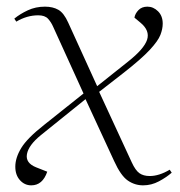

<svg xmlns="http://www.w3.org/2000/svg" viewBox="-20 -543 542 577"><path d="M272 -284 365 -358Q413 -396 422 -423.5Q431 -451 402 -475L384 -490Q386 -502 396 -512.5Q406 -523 423 -523Q441 -523 455 -509Q469 -495 469 -472Q469 -456 462 -438Q455 -420 430 -393Q405 -366 350 -323L278 -267L376 -55Q387 -31 399 -22.5Q411 -14 430 -14Q458 -14 490 -33L496 -24Q480 -10 457.5 2Q435 14 410 14Q385 14 364 -0.5Q343 -15 323 -59L237 -245L103 -137Q66 -107 61 -80Q56 -53 89 -40L122 -27Q108 14 74 14Q54 14 40 -1.5Q26 -17 26 -42Q26 -69 44 -98.5Q62 -128 113 -168L231 -262L140 -462Q134 -476 124.5 -486.5Q115 -497 95 -497Q61 -497 29 -478L23 -487Q40 -501 63.5 -512Q87 -523 115 -523Q139 -523 155.5 -513.5Q172 -504 185 -475Z"/></svg>

Font: Display Extralight
Style: Italic
Weight: 200
Italic angle: -2°
Designer: Latin by Veronika Burian and Jose Scaglione. Greek by Irene Vlachou. Cyrillic by Vera Evstafieva
Foundry: TypeTogether
Version: Version 3.002